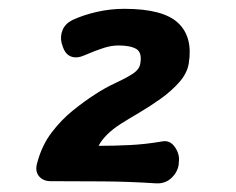

<svg xmlns="http://www.w3.org/2000/svg" viewBox="-20 -711 540 440"><path d="M96.2 -295.8Q78.6 -295.8 69.2 -307.4Q59.8 -319 65.2 -337.6Q75.8 -377.6 98.1 -407Q120.4 -436.4 147.4 -458.1Q174.4 -479.8 198 -494.8Q221.2 -510 243.9 -520.4Q266.6 -530.8 283.2 -541.3Q299.8 -551.8 301.6 -565.8Q305.8 -590.8 292.3 -598.8Q278.8 -606.8 251.2 -606.8Q235.6 -606.8 217.7 -601.2Q199.8 -595.6 174.4 -584.6Q156.8 -576.6 143.6 -581.2Q130.4 -585.8 124.6 -602.2L121.2 -612.2Q117.4 -628.2 123.6 -642.6Q129.8 -657 145.8 -665Q170.6 -676.6 201.7 -683.7Q232.8 -690.8 264.6 -690.8Q353.6 -690.8 388 -658.6Q422.4 -626.4 412.6 -565.8Q409 -543.2 391 -522.8Q373 -502.4 348.5 -484.9Q324 -467.4 299.6 -453.1Q275.2 -438.8 257.8 -427.8Q238.8 -415.8 225.6 -402.7Q212.4 -389.6 206 -376.8Q242 -376.8 278 -378.6Q314 -380.4 351 -386.8Q369.8 -390.6 381.3 -373.3Q392.8 -356 389.6 -337.8V-334.8Q387.4 -317.2 373.3 -303.5Q359.2 -289.8 338 -290.8Q277.6 -294.8 217.4 -295.3Q157.2 -295.8 96.2 -295.8Z"/></svg>

Font: Winky Sans
Style: Italic
Weight: 400
Italic angle: -8.97852°
Designer: Simon Atzbach
Foundry: typofactur
Version: Version 1.205